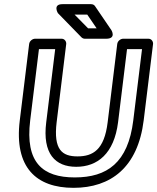

<svg xmlns="http://www.w3.org/2000/svg" viewBox="-20 -865 755 922"><path d="M125 -287 167 -629H245L202 -278C183 -127 245 -64 346 -64C448 -64 528 -127 547 -278L590 -629H662L620 -287C595 -83 494 -13 339 -13C185 -13 100 -84 125 -287ZM75 -287C47 -60 155 37 333 37C512 37 642 -61 670 -287L715 -654C716 -665 708 -679 693 -679H571C560 -679 545 -669 543 -654L497 -278C481 -145 426 -114 352 -114C279 -114 236 -145 252 -278L298 -654C299 -665 291 -679 276 -679H148C137 -679 122 -669 120 -654ZM403 -729 338 -795H399L444 -729ZM371 -686C375 -682 381 -679 387 -679H490C540 -679 515 -720 515 -720L436 -836C432 -842 425 -845 417 -845H280C232 -845 258 -802 258 -802Z"/></svg>

Font: Falling Sky
Style: ExtOuObl
Weight: 400
Designer: Paul D. Hunt
Foundry: Adobe Systems Incorporated
Version: Version 1.02